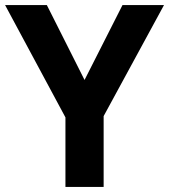

<svg xmlns="http://www.w3.org/2000/svg" viewBox="-20 -734 664 754"><path d="M312 -420 461 -714H624L387 -278V0H237V-273L0 -714H164Z"/></svg>

Font: Noto Sans Thaana
Style: Bold
Weight: 700
Designer: David Williams
Foundry: Google Inc.
Version: Version 3.001; ttfautohint (v1.8.4.7-5d5b)